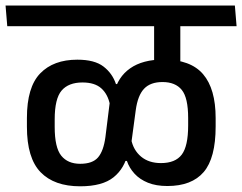

<svg xmlns="http://www.w3.org/2000/svg" viewBox="-40 -654 851 674"><path d="M450.5 -562H686L680 -634.5H444.5ZM592.5 -587.5H501.5V-476L592.5 -475.5ZM790.5 -562 784.5 -634.5H-20.5L-14.5 -562ZM593 -426V-581.5H501V-426ZM717 -210V-239.5Q717 -342 673 -393.5Q629 -445 533.5 -445Q461 -445 417 -414.2Q373 -383.5 360 -326L347.5 -313L330 -172.5Q323.5 -124 304.2 -101.5Q285 -79 241.5 -79Q198 -79 175 -107.5Q152 -136 152 -208.5V-235Q152 -307.5 176.2 -336Q200.5 -364.5 249.5 -364.5Q292.5 -364.5 315.5 -344Q338.5 -323.5 346 -286.5L359.5 -287L375.5 -359H367Q354.5 -396.5 323.2 -420.5Q292 -444.5 231.5 -444.5Q147.5 -444.5 101 -396.2Q54.5 -348 54.5 -240V-209Q54.5 -99 102.5 -49.5Q150.5 0 241.5 0Q319.5 0 358.8 -31.8Q398 -63.5 409 -118L418 -129.5L436.5 -267Q443.5 -319 465.8 -342.5Q488 -366 530.5 -366Q575.5 -366 598 -338.5Q620.5 -311 620.5 -239.5V-213.5Q620.5 -141 598 -111.2Q575.5 -81.5 525 -81.5Q482.5 -81.5 455.2 -104.2Q428 -127 420.5 -165H404L392.5 -89H405.5Q414 -64 432.5 -44Q451 -24 479.5 -12.5Q508 -1 547.5 -1Q633 -1 675 -50Q717 -99 717 -210Z"/></svg>

Font: Anek Devanagari Medium Medium
Style: Regular
Weight: 500
Version: Version 1.003